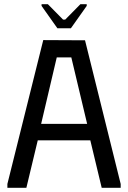

<svg xmlns="http://www.w3.org/2000/svg" viewBox="-20 -890 607 910"><path d="M15 0V-18L185 -700L383 -699L552 -18V0H462L408 -225H159L105 0ZM175 -303H393L318 -618H249ZM252 -756 177 -862V-870H207L279 -797H289L361 -870H391V-862L316 -756Z"/></svg>

Font: Phudu
Style: Regular
Weight: 400
Version: Version 1.005;gftools[0.9.23]